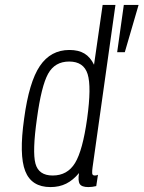

<svg xmlns="http://www.w3.org/2000/svg" viewBox="-20 -750 583 780"><path d="M397 -730 362 -487Q347 -518 323 -532.5Q299 -547 262 -547Q186 -547 142 -482Q98 -417 78 -268Q57 -120 82.5 -55Q108 10 185 10Q221 10 249 -4Q277 -18 301 -47Q296 -15 304 -2.5Q312 10 339 10Q347 10 354.5 9Q362 8 371 6L378 -40Q374 -38 371 -37.5Q368 -37 365 -37Q355 -37 354.5 -46.5Q354 -56 356 -70L449 -730ZM334 -268Q316 -139 285 -88Q254 -37 194 -37Q137 -37 124 -85.5Q111 -134 130 -268Q148 -401 175.5 -450.5Q203 -500 261 -500Q320 -500 336 -449Q352 -398 334 -268ZM456 -538H487L543 -730H483Z"/></svg>

Font: Secuela Light
Style: Italic
Weight: 300
Italic angle: -8°
Designer: Fernando Haro
Foundry: deFharo
Version: Version 1.708